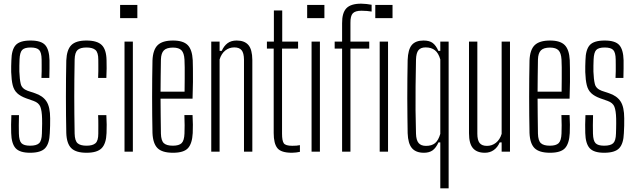

<svg xmlns="http://www.w3.org/2000/svg" viewBox="-20 -827 3463 1047"><path d="M144 6Q87.5 6 65 -19Q42.5 -44 41 -101.5Q40.5 -122.5 40.5 -147.5Q40.5 -172.5 42 -199H83.5Q82.5 -169 82.5 -144.2Q82.5 -119.5 83 -98.5Q84 -59.5 97.2 -46Q110.5 -32.5 144 -32.5Q179 -32.5 193.2 -46Q207.5 -59.5 208.5 -98.5Q209 -113.5 209.2 -127Q209.5 -140.5 209.8 -153.8Q210 -167 209.5 -180Q208.5 -223 200 -244.8Q191.5 -266.5 163.5 -276.5L122.5 -291Q91 -302.5 73.5 -319Q56 -335.5 49.2 -362.8Q42.5 -390 41 -434Q40.5 -451.5 41 -466Q41.5 -480.5 42 -497.5Q43 -556 65.5 -581Q88 -606 147 -606Q204.5 -606 226.5 -581.2Q248.5 -556.5 250 -498.5Q250 -478.5 250 -453.8Q250 -429 249 -402H206Q207 -421 207.2 -438.8Q207.5 -456.5 207.2 -472.8Q207 -489 207 -502Q206.5 -540.5 193.8 -554.2Q181 -568 147 -568Q113 -568 100.5 -554.2Q88 -540.5 86.5 -502Q86 -483 85.5 -468.8Q85 -454.5 85.5 -436.5Q87 -394.5 93.2 -369Q99.5 -343.5 130.5 -332L171 -318.5Q213.5 -304.5 233.5 -274Q253.5 -243.5 253.5 -181.5Q253.5 -163 253.2 -141.2Q253 -119.5 251.5 -100.5Q249.5 -44 226.2 -19Q203 6 144 6Z M515 -402Q516 -421 516.2 -438.8Q516.5 -456.5 516.2 -472.8Q516 -489 516 -502Q516 -540.5 500.8 -554.2Q485.5 -568 451.5 -568Q417.5 -568 402.8 -554.2Q388 -540.5 387 -502Q386 -444 385.5 -395.2Q385 -346.5 385 -300.2Q385 -254 385.5 -205.2Q386 -156.5 387 -98.5Q388 -59.5 403 -46Q418 -32.5 452 -32.5Q485.5 -32.5 500.8 -46Q516 -59.5 516 -98.5Q516 -119.5 516.2 -144.2Q516.5 -169 515 -199H560Q561.5 -172.5 561.8 -147.5Q562 -122.5 561 -101.5Q559 -44 534.5 -19Q510 6 452 6Q394 6 368.8 -19Q343.5 -44 341.5 -101.5Q340.5 -148 340 -198Q339.5 -248 339.5 -299.2Q339.5 -350.5 340 -400.5Q340.5 -450.5 341.5 -497.5Q344 -556 369 -581Q394 -606 451.5 -606Q510 -606 535 -581.2Q560 -556.5 561 -498.5Q561.5 -478.5 561.5 -453.8Q561.5 -429 560 -402Z M635 -728V-800H729V-728ZM659 0V-600H704.5V0Z M923.5 6Q864.5 6 839.2 -19Q814 -44 811.5 -101.5Q810.5 -148 810 -197.8Q809.5 -247.5 809.5 -299Q809.5 -350.5 810 -400.5Q810.5 -450.5 811.5 -497.5Q814 -556 840 -581Q866 -606 923.5 -606Q979 -606 1003.5 -581.2Q1028 -556.5 1031 -499Q1031.5 -482.5 1032 -452Q1032.5 -421.5 1032.2 -380Q1032 -338.5 1030 -289H855.5Q855.5 -245.5 856.2 -199.2Q857 -153 857.5 -98.5Q858.5 -60 873.5 -46.2Q888.5 -32.5 922.5 -32.5Q956 -32.5 970.2 -46.2Q984.5 -60 986 -98.5Q987 -118.5 986.8 -143.8Q986.5 -169 985.5 -199.5H1030Q1031.5 -172.5 1031.8 -147.5Q1032 -122.5 1031 -101.5Q1028 -44 1005 -19Q982 6 923.5 6ZM855.5 -327H986.5Q987 -363 987.2 -397.5Q987.5 -432 987.2 -459.5Q987 -487 986 -502Q984 -537.5 969.8 -552.5Q955.5 -567.5 923.5 -567.5Q889 -567.5 873.8 -552.5Q858.5 -537.5 857.5 -502Q857 -452.5 856.2 -410Q855.5 -367.5 855.5 -327Z M1132 0V-600H1177.5V-549.5H1189Q1201.5 -577 1221 -591.5Q1240.5 -606 1270.5 -606Q1313.5 -606 1334.5 -581.5Q1355.5 -557 1356 -500V0H1310.5V-502Q1310 -538 1297.5 -553.2Q1285 -568.5 1257.5 -568.5Q1230 -568.5 1208.8 -551.8Q1187.5 -535 1177.5 -503V0Z M1572 6Q1513 6 1492.8 -19Q1472.5 -44 1472.5 -101.5V-562H1435.5V-600H1473.5V-770H1519V-600H1605.5V-562H1518V-98Q1518 -59.5 1527.5 -45.8Q1537 -32 1573.5 -32Q1588.5 -32 1596.8 -32.8Q1605 -33.5 1615.5 -35.5V1Q1606 3 1594.8 4.5Q1583.5 6 1572 6Z M1655 -728V-800H1749V-728ZM1679 0V-600H1724.5V0Z M1845.5 0V-562H1805V-600H1845.5V-700Q1845 -757 1869 -782Q1893 -807 1949.5 -807Q1962.5 -807 1978.8 -805.2Q1995 -803.5 2006.5 -801V-764Q1994.5 -766 1980.8 -767.2Q1967 -768.5 1951 -768.5Q1917 -768.5 1903.8 -754.2Q1890.5 -740 1891 -702.5V-600H1993.5V-562H1891V0ZM2026.5 -728V-800H2120.5V-728ZM2050.5 0V-600H2096V0Z M2381 200V-50.5H2371Q2357.5 -20.5 2339.2 -7.2Q2321 6 2291.5 6Q2248 6 2226.5 -19Q2205 -44 2203 -100.5Q2202.5 -136.5 2201.8 -185.8Q2201 -235 2201 -290Q2201 -345 2201.5 -399.5Q2202 -454 2203 -500Q2205 -557 2225.5 -581.5Q2246 -606 2289.5 -606Q2322 -606 2339.8 -592.5Q2357.5 -579 2370.5 -549.5H2381V-600H2426.5V200ZM2303 -31.5Q2334.5 -31.5 2352.5 -46.5Q2370.5 -61.5 2381 -97V-503Q2371 -538 2351.5 -553.2Q2332 -568.5 2301 -568.5Q2274 -568.5 2261.8 -553.2Q2249.5 -538 2248.5 -502Q2247 -423.5 2246.2 -356Q2245.5 -288.5 2246 -225.8Q2246.5 -163 2248.5 -98Q2249.5 -62.5 2262.8 -47Q2276 -31.5 2303 -31.5Z M2624 6Q2580.5 6 2559 -19Q2537.5 -44 2537.5 -100.5V-600H2583V-98Q2583 -62.5 2595.5 -47Q2608 -31.5 2635.5 -31.5Q2663 -31.5 2684.5 -48.5Q2706 -65.5 2715.5 -97V-600H2761V0H2715.5V-50.5H2705Q2693 -23 2672.2 -8.5Q2651.5 6 2624 6Z M2979.5 6Q2920.5 6 2895.2 -19Q2870 -44 2867.5 -101.5Q2866.5 -148 2866 -197.8Q2865.5 -247.5 2865.5 -299Q2865.5 -350.5 2866 -400.5Q2866.5 -450.5 2867.5 -497.5Q2870 -556 2896 -581Q2922 -606 2979.5 -606Q3035 -606 3059.5 -581.2Q3084 -556.5 3087 -499Q3087.5 -482.5 3088 -452Q3088.5 -421.5 3088.2 -380Q3088 -338.5 3086 -289H2911.5Q2911.5 -245.5 2912.2 -199.2Q2913 -153 2913.5 -98.5Q2914.5 -60 2929.5 -46.2Q2944.5 -32.5 2978.5 -32.5Q3012 -32.5 3026.2 -46.2Q3040.5 -60 3042 -98.5Q3043 -118.5 3042.8 -143.8Q3042.5 -169 3041.5 -199.5H3086Q3087.5 -172.5 3087.8 -147.5Q3088 -122.5 3087 -101.5Q3084 -44 3061 -19Q3038 6 2979.5 6ZM2911.5 -327H3042.5Q3043 -363 3043.2 -397.5Q3043.5 -432 3043.2 -459.5Q3043 -487 3042 -502Q3040 -537.5 3025.8 -552.5Q3011.5 -567.5 2979.5 -567.5Q2945 -567.5 2929.8 -552.5Q2914.5 -537.5 2913.5 -502Q2913 -452.5 2912.2 -410Q2911.5 -367.5 2911.5 -327Z M3274.5 6Q3218 6 3195.5 -19Q3173 -44 3171.5 -101.5Q3171 -122.5 3171 -147.5Q3171 -172.5 3172.5 -199H3214Q3213 -169 3213 -144.2Q3213 -119.5 3213.5 -98.5Q3214.5 -59.5 3227.8 -46Q3241 -32.5 3274.5 -32.5Q3309.5 -32.5 3323.8 -46Q3338 -59.5 3339 -98.5Q3339.5 -113.5 3339.8 -127Q3340 -140.5 3340.2 -153.8Q3340.5 -167 3340 -180Q3339 -223 3330.5 -244.8Q3322 -266.5 3294 -276.5L3253 -291Q3221.5 -302.5 3204 -319Q3186.5 -335.5 3179.8 -362.8Q3173 -390 3171.5 -434Q3171 -451.5 3171.5 -466Q3172 -480.5 3172.5 -497.5Q3173.5 -556 3196 -581Q3218.5 -606 3277.5 -606Q3335 -606 3357 -581.2Q3379 -556.5 3380.5 -498.5Q3380.5 -478.5 3380.5 -453.8Q3380.5 -429 3379.5 -402H3336.5Q3337.5 -421 3337.8 -438.8Q3338 -456.5 3337.8 -472.8Q3337.5 -489 3337.5 -502Q3337 -540.5 3324.2 -554.2Q3311.5 -568 3277.5 -568Q3243.5 -568 3231 -554.2Q3218.5 -540.5 3217 -502Q3216.5 -483 3216 -468.8Q3215.5 -454.5 3216 -436.5Q3217.5 -394.5 3223.8 -369Q3230 -343.5 3261 -332L3301.5 -318.5Q3344 -304.5 3364 -274Q3384 -243.5 3384 -181.5Q3384 -163 3383.8 -141.2Q3383.5 -119.5 3382 -100.5Q3380 -44 3356.8 -19Q3333.5 6 3274.5 6Z"/></svg>

Font: Big Shoulders Display Thin Light
Style: Regular
Weight: 300
Version: Version 2.002